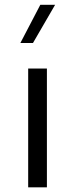

<svg xmlns="http://www.w3.org/2000/svg" viewBox="-20 -797 319 817"><path d="M151.6 -776.7 66.6 -613.9H120.2L214.6 -776.7ZM99.9 -505.4V0H179.6V-505.4Z"/></svg>

Font: Estedad VF
Style: Regular
Weight: 100
Designer: Amin Abedi
Version: Version 7.3